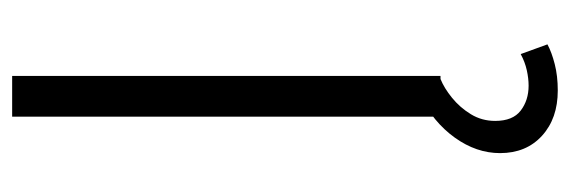

<svg xmlns="http://www.w3.org/2000/svg" viewBox="-331 -414 938 316"><g transform="rotate(-90 138.0 -256.0)"><path d="M104 0V-705H171V0ZM147 193Q101 193 72.5 167Q44 141 44 98Q44 59 69.5 23.5Q95 -12 139 -34L166 0Q151 6 135 19Q119 32 108 50Q97 68 97 90Q97 119 114 132Q131 145 155 145Q167 145 180.5 142Q194 139 207 132L223 176Q210 183 190.5 188Q171 193 147 193Z"/></g></svg>

Font: Nunito Sans 9pt Light
Style: Regular
Weight: 300
Version: Version 3.101;gftools[0.9.27]